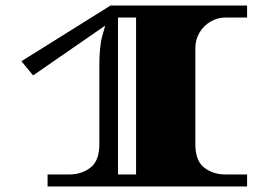

<svg xmlns="http://www.w3.org/2000/svg" viewBox="-20 -670 965 690"><path d="M151 0V-43H229Q273 -43 305 -67.5Q337 -92 337 -152V-433Q337 -503 347.5 -540.5Q358 -578 358 -578L99 -399L57 -450L377 -650H868V-607H790Q761 -607 736 -592Q711 -577 696.5 -552Q682 -527 682 -497V-152Q682 -92 714 -67.5Q746 -43 790 -43H868V0ZM404 -43H469V-607H404Z"/></svg>

Font: Diplomata SC
Style: Regular
Weight: 400
Designer: Eduardo Rodriguez Tunni
Foundry: Eduardo Rodriguez Tunni
Version: Version 1.002; ttfautohint (v1.8.4.7-5d5b);gftools[0.9.23]